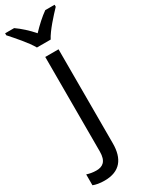

<svg xmlns="http://www.w3.org/2000/svg" viewBox="-309 -807 840 1089"><g transform="rotate(-30 111.0 -263.0)"><path d="M274 -766H213C180 -743 144 -710 110 -674C79 -710 42 -743 9 -766H-50V-753C-16 -715 41 -651 66 -606H156C179 -651 238 -715 274 -753ZM22 240C123 240 167 180 167 80V-536H80V83C80 148 51 167 10 167C-14 167 -33 163 -52 157V228C-35 235 -10 240 22 240Z"/></g></svg>

Font: Noto Sans Thai
Style: Regular
Weight: 400
Designer: Monotype Design Team
Foundry: Monotype Imaging Inc.
Version: Version 1.901